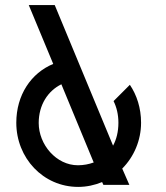

<svg xmlns="http://www.w3.org/2000/svg" viewBox="-20 -726 650 754"><path d="M534 -244C534 -302 517 -353 490 -393L426 -329C438 -305 445 -276 445 -244C445 -208 437 -178 424 -154L195 -706H93L189 -475C102 -439 44 -353 44 -244C44 -106 149 8 287 8C320 8 352 1 381 -11L386 0H488L460 -64C506 -110 534 -175 534 -244ZM286 -77C201 -77 132 -158 132 -243C132 -314 168 -369 221 -395L348 -88C329 -81 308 -77 286 -77Z"/></svg>

Font: Radis Sans
Style: Regular
Weight: 400
Designer: Gaël Goy
Foundry: Gaël Goy
Version: 1.0